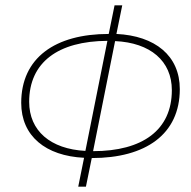

<svg xmlns="http://www.w3.org/2000/svg" viewBox="-20 -692 720 724"><path d="M275 12H304L326 -96C530 -96 658 -186 658 -356C658 -482 565 -557 419 -564L441 -672H412L390 -564C188 -564 60 -474 60 -304C60 -179 152 -104 297 -97ZM628 -352C628 -202 518 -122 331 -122L414 -537C547 -531 628 -462 628 -352ZM90 -308C90 -457 199 -537 385 -538L302 -123C170 -130 90 -199 90 -308Z"/></svg>

Font: Source Sans Pro ExtraLight
Style: Italic
Weight: 200
Italic angle: -11°
Designer: Paul D. Hunt
Foundry: Adobe Systems Incorporated
Version: Version 3.006;hotconv 1.0.111;makeotfexe 2.5.65597